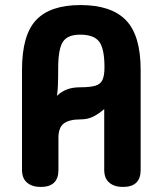

<svg xmlns="http://www.w3.org/2000/svg" viewBox="-20 -731 643 759"><path d="M211 -59Q211 8 141 8Q107 8 87 -9Q67 -26 67 -59V-455Q67 -593 123 -652Q179 -711 298 -711Q420 -711 478 -651Q536 -591 536 -455V-59Q536 8 466 8Q432 8 412 -9Q392 -26 392 -59V-300Q373 -283 350.5 -271Q328 -259 298 -259Q254 -259 232.5 -243Q211 -227 211 -186ZM205 -352Q221 -368 243.5 -377Q266 -386 298 -386Q336 -386 356.5 -392Q377 -398 385 -415Q393 -432 393 -465Q393 -539 372 -566.5Q351 -594 297 -594Q247 -594 228.5 -565.5Q210 -537 210 -461Q210 -422 209 -395Q208 -368 205 -352Z"/></svg>

Font: Madimi One
Style: Regular
Weight: 400
Designer: Taurai Valerie Mtake, Mirko Velimirovic
Foundry: TaVaTake
Version: Version 1.000; ttfautohint (v1.8.4.7-5d5b)